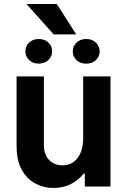

<svg xmlns="http://www.w3.org/2000/svg" viewBox="-20 -924 623 951"><path d="M392 -241.8V-545.5H527.3V0H400.2V-64.6H394.5Q372.2 -34.4 333.5 -13.7Q294.7 7.1 242.9 7.1Q198.9 7.1 157.3 -13.8Q115.8 -34.8 89 -81Q62.1 -127.1 62.1 -202.4V-545.5H197.4V-206.3Q197.4 -157 223.9 -131Q250.4 -105.1 290.1 -105.1Q336.3 -105.1 364.2 -141.3Q392 -177.6 392 -241.8ZM261.4 -904.1 357.6 -753.6H245.7L111.5 -904.1ZM105.8 -669.7Q105.8 -695.7 124.1 -713.2Q142.4 -730.8 171.9 -730.8Q201.3 -730.8 219.8 -713.2Q238.3 -695.7 238.3 -669.7Q238.3 -644.2 219.8 -626.6Q201.3 -609 171.9 -609Q142.4 -609 124.1 -626.6Q105.8 -644.2 105.8 -669.7ZM340.6 -669.4Q340.6 -695.3 359 -713.1Q377.5 -730.8 407 -730.8Q436.4 -730.8 454.9 -713.1Q473.4 -695.3 473.4 -669.4Q473.4 -643.8 454.9 -626.2Q436.4 -608.7 407 -608.7Q377.5 -608.7 359 -626.2Q340.6 -643.8 340.6 -669.4Z"/></svg>

Font: Interface
Style: Bold
Weight: 700
Designer: Rasmus Andersson
Foundry: rsms
Version: Version 1.8